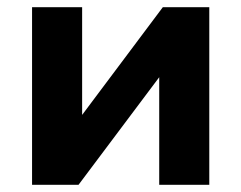

<svg xmlns="http://www.w3.org/2000/svg" viewBox="-20 -513 670 533"><path d="M69 0V-493H208V-166H187L432 -493H561V0H422V-328H444L198 0Z"/></svg>

Font: Nunito Sans 11pt ExtraBold
Style: Regular
Weight: 800
Version: Version 3.101;gftools[0.9.27]